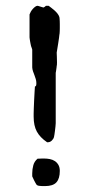

<svg xmlns="http://www.w3.org/2000/svg" viewBox="-20 -646 312 663"><path d="M91.3 -47.4Q91.3 -61.5 95 -75.2Q98.6 -88.9 109.9 -98.1Q111.3 -98.1 114.3 -98.1Q117.2 -98.1 120.8 -98.4Q124.5 -98.6 127.4 -98.6Q130.4 -98.6 131.8 -98.6Q142.1 -98.6 152.1 -96.7Q162.1 -94.7 169.7 -89.6Q177.2 -84.5 181.9 -76.2Q186.5 -67.9 186.5 -55.7Q186.5 -29.3 174.8 -16.4Q163.1 -3.4 135.3 -3.4H126Q120.1 -3.4 114 -4.4Q107.9 -5.4 105.5 -9.3Q104.5 -10.7 102.3 -14.6Q100.1 -18.6 97.9 -22.9Q95.7 -27.3 93.8 -31.5Q91.8 -35.6 91.3 -37.1ZM96.2 -243.2V-253.4Q96.2 -258.8 96.7 -272.2Q97.2 -285.6 97.9 -300.5Q98.6 -315.4 99.4 -328.6Q100.1 -341.8 100.6 -347.2Q104 -348.1 104.7 -350.6Q105.5 -353 105.5 -355.5V-359.9Q105.5 -366.2 103.5 -373Q101.6 -379.9 98.9 -386.5Q96.2 -393.1 94 -399.7Q91.8 -406.2 91.3 -413.1V-474.6Q91.3 -475.1 90.6 -477.3Q89.8 -479.5 89.1 -481.7Q88.4 -483.9 87.6 -485.8Q86.9 -487.8 86.9 -488.3Q86.4 -490.7 85.4 -495.4Q84.5 -500 83.7 -504.4Q83 -508.8 82.5 -512.5Q82 -516.1 82 -517.1V-556.6V-596.2Q83.5 -600.6 86.4 -605.7Q89.4 -610.8 93.3 -615.2Q97.2 -619.6 101.6 -622.8Q106 -626 109.9 -626Q110.8 -626 113.8 -625Q116.7 -624 119.9 -623Q123 -622.1 126.2 -621.1Q129.4 -620.1 130.4 -620.1Q130.9 -620.1 134.3 -622.3Q137.7 -624.5 138.7 -626H142.6H147.9Q152.3 -622.6 158 -618.4Q163.6 -614.3 168.9 -609.4Q174.3 -604.5 178.7 -598.9Q183.1 -593.3 185.1 -586.9Q185.5 -585.4 185.8 -581.3Q186 -577.1 186.3 -572.3Q186.5 -567.4 186.5 -563Q186.5 -558.6 186.5 -556.6Q186.5 -553.7 186.5 -548.8Q186.5 -543.9 186.3 -539.1Q186 -534.2 185.8 -530.5Q185.5 -526.9 185.1 -526.4Q185.1 -523.9 183.8 -515.1Q182.6 -506.3 180.9 -495.8Q179.2 -485.4 177.7 -476.1Q176.3 -466.8 175.8 -464.4Q175.8 -462.4 176.3 -451.4Q176.8 -440.4 176.8 -430.7Q176.8 -419.9 175.8 -418Q175.8 -416.5 175.3 -413.1Q174.8 -409.7 174.3 -406Q173.8 -402.3 173.3 -399.2Q172.9 -396 172.4 -394.5V-220.7Q172.4 -216.8 171.6 -209.7Q170.9 -202.6 169.9 -195.1Q168.9 -187.5 168 -181.4Q167 -175.3 166.5 -173.3Q165 -166.5 158.9 -160.6Q152.8 -154.8 145.5 -154.8H142.6Q118.2 -171.4 107.2 -191.7Q96.2 -211.9 96.2 -243.2Z"/></svg>

Font: IM FELL English
Style: Regular
Weight: 400
Designer: Igino Marini
Foundry: Igino Marini
Version: 3.00